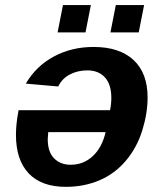

<svg xmlns="http://www.w3.org/2000/svg" viewBox="-20 -722 640 752"><path d="M346.7 -538.1Q447.8 -538.1 502.9 -487.1Q558.1 -436 558.1 -340.3Q558.1 -278.8 537.4 -211.7Q516.6 -144.5 473.6 -93.3Q430.7 -42 370.1 -16.1Q309.6 9.8 238.3 9.8Q142.1 9.8 92.3 -43Q42.5 -95.7 42.5 -193.8Q42.5 -236.8 52.2 -286.6L52.7 -290.5H411.1Q416 -314.9 416 -338.9Q416 -391.1 391.1 -418.7Q366.2 -446.3 321.8 -446.3Q284.2 -446.3 253.7 -430.4Q223.1 -414.6 208 -383.3L81.1 -394.5Q121.6 -463.4 190.9 -500.7Q260.3 -538.1 346.7 -538.1ZM256.8 -76.7Q307.1 -76.7 343.5 -110.6Q379.9 -144.5 393.6 -204.6H168.9L167 -176.8Q167 -127 191.9 -101.8Q216.8 -76.7 256.8 -76.7ZM412.6 -595.2 433.6 -702.1H544.4L523.4 -595.2ZM205.6 -595.2 226.6 -702.1H335.9L314.9 -595.2Z"/></svg>

Font: Liberation Mono
Style: Bold Italic
Weight: 700
Italic angle: -12°
Monospace: yes
Designer: Steve Matteson
Foundry: Ascender Corporation
Version: Version 2.1.5